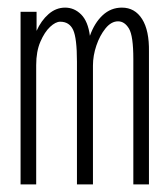

<svg xmlns="http://www.w3.org/2000/svg" viewBox="-20 -484 440 504"><path d="M34 0V-453H76V-403Q88 -430 107.5 -447Q127 -464 151 -464Q175 -464 193 -446Q211 -428 216 -390Q228 -424 249.5 -444Q271 -464 300 -464Q334 -464 353 -434Q372 -404 371 -348V0H330V-329Q330 -390 318.5 -409Q307 -428 290 -428Q272 -428 257 -409.5Q242 -391 233 -364.5Q224 -338 224 -312V0H182V-322Q182 -384 172 -405.5Q162 -427 138 -427Q126 -427 111.5 -413.5Q97 -400 86 -374.5Q75 -349 75 -313V0Z"/></svg>

Font: Inconsolata Condensed Light
Style: Regular
Weight: 300
Width: 3
Monospace: yes
Designer: Raph Levien, Cyreal, Brenton Simpson
Foundry: Raph Levien, Cyreal, Google
Version: Version 3.001; ttfautohint (v1.8.2.53-6de2)